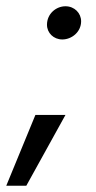

<svg xmlns="http://www.w3.org/2000/svg" viewBox="-76 -470 307 613"><path d="M123 -344C153 -344 183 -368 183 -402C183 -428 162 -450 133 -450C103 -450 74 -426 74 -391C74 -365 95 -344 123 -344ZM-56 123H8L133 -103H37Z"/></svg>

Font: Fixel Display
Style: Italic
Weight: 400
Italic angle: -10°
Designer: AlfaBravo + MacPaw
Foundry: Kyrylo Tkachov, Marchela Mozhyna, Serhii Makarenko, Maria Weinstein, Zakhar Kryvoshyya
Version: Version 1.210;Glyphs 3.2 (3217)